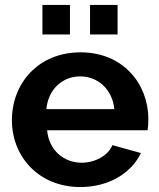

<svg xmlns="http://www.w3.org/2000/svg" viewBox="-20 -744 639 774"><path d="M151 -605H262V-724H151ZM343 -605H454V-724H343ZM304 10C420 10 510 -47 548 -127L433 -159C416 -116 362 -88 309 -88C239 -88 177 -137 170 -219H575C577 -230 578 -247 578 -264C578 -406 476 -533 305 -533C134 -533 28 -408 28 -259C28 -114 135 10 304 10ZM167 -304C174 -383 231 -436 303 -436C376 -436 433 -383 441 -304Z"/></svg>

Font: FIGSv2-sans-serif
Style: Bold
Weight: 700
Designer: Matt McInerney, Pablo Impallari, Rodrigo Fuenzalida,Mirko Velimirovic
Foundry: Matt McInerney, Pablo Impallari, Rodrigo Fuenzalida
Version: Version 4.021;hotconv 1.0.109;makeotfexe 2.5.65596